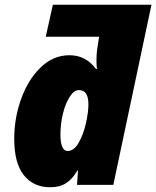

<svg xmlns="http://www.w3.org/2000/svg" viewBox="-20 -780 659 810"><path d="M40 -194Q40 -282 69.5 -363.5Q99 -445 152 -496Q205 -547 273 -547Q342 -547 385 -489H389Q387 -505 387 -522Q387 -558 392 -585L398 -625H173L203 -760H619L458 0H305L309 -60H306Q286 -25 259 -7.5Q232 10 192 10Q121 10 80.5 -41Q40 -92 40 -194ZM353 -339Q353 -369 343.5 -384.5Q334 -400 312 -400Q293 -400 275 -373Q257 -346 246 -302.5Q235 -259 235 -211Q235 -179 242.5 -161Q250 -143 265 -143Q292 -143 312 -178Q332 -213 342.5 -260Q353 -307 353 -339Z"/></svg>

Font: Noto Sans Display Black
Style: Italic
Weight: 900
Italic angle: -12°
Designer: Monotype Design team
Foundry: Monotype Imaging Inc.
Version: Version 1.000